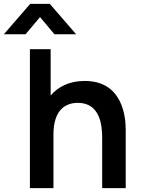

<svg xmlns="http://www.w3.org/2000/svg" viewBox="-86 -975 732 995"><path d="M443.5 -260V0H565.5V-301.5C565.5 -365.5 552 -555.5 353 -555.5C275 -555.5 216 -526.5 176.5 -480V-720H69V0H191V-277.5C191 -408.5 256 -442 317.5 -442C432.5 -442 443.5 -326.5 443.5 -260ZM-66 -797.5H46.5L121.5 -886.5L196 -797.5H308.5L172 -955H70.5Z"/></svg>

Font: Manrope
Style: Bold
Weight: 700
Designer: Mikhail Sharanda
Foundry: Mikhail Sharanda
Version: Version 4.505;FEAKit 1.0